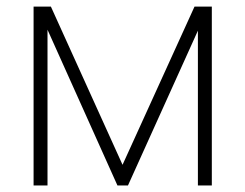

<svg xmlns="http://www.w3.org/2000/svg" viewBox="-20 -566 749 586"><path d="M354 -63 573.7 -545.9H617.2L370.6 0H338.4L93.3 -545.9H135.3ZM125 -545.9V0H82.5V-545.9ZM584 0V-545.9H626.5V0Z"/></svg>

Font: Inter Tight ExtraLight
Style: Regular
Weight: 250
Designer: Rasmus Andersson
Foundry: rsms
Version: Version 3.004